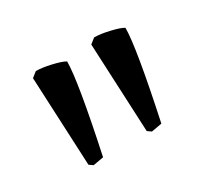

<svg xmlns="http://www.w3.org/2000/svg" viewBox="-69 -823 475 445"><g transform="rotate(-30 169.0 -600.0)"><path d="M206 -717 220 -728Q236 -728 260 -722.5Q284 -717 294 -711Q294 -660 255 -477L227 -472L217 -479ZM50 -717 64 -728Q80 -728 104 -722.5Q128 -717 138 -711Q138 -660 99 -477L71 -472L61 -479Z"/></g></svg>

Font: Buenard
Style: Regular
Weight: 400
Designer: Gustavo Ibarra
Foundry: FontFuror
Version: Version 1.001 2011